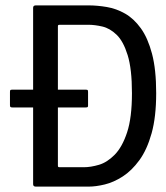

<svg xmlns="http://www.w3.org/2000/svg" viewBox="-20 -693 617 713"><path d="M560 -347Q560 -259 543 -198Q526 -137 497.5 -98Q469 -59 435.5 -37.5Q402 -16 369 -8Q336 0 309 0H113Q103 0 103 -9V-664Q103 -673 113 -673H309Q341 -673 376.5 -667Q412 -661 444.5 -642.5Q477 -624 503 -588Q529 -552 544.5 -493.5Q560 -435 560 -347ZM470 -347Q470 -437 454 -488.5Q438 -540 413 -564Q388 -588 360 -594.5Q332 -601 308 -601H203Q197 -601 196 -599.5Q195 -598 195 -594V-79Q195 -75 196 -73.5Q197 -72 202 -72H291Q317 -72 347.5 -81Q378 -90 406 -118.5Q434 -147 452 -201.5Q470 -256 470 -347ZM26 -294Q20 -294 18.5 -296Q17 -298 17 -303V-351Q17 -357 18.5 -358.5Q20 -360 26 -360H298Q304 -360 305.5 -358.5Q307 -357 307 -351V-301Q307 -297 305.5 -295.5Q304 -294 298 -294Z"/></svg>

Font: Glory Medium
Style: Regular
Weight: 500
Designer: Robert Leuschke
Foundry: Robert Leuschke
Version: Version 1.011